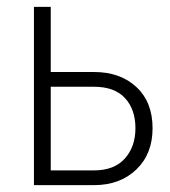

<svg xmlns="http://www.w3.org/2000/svg" viewBox="-20 -540 496 560"><path d="M79 0V-520H128V-330H254Q331 -330 378 -286Q425 -242 425 -166Q425 -91 377.5 -45.5Q330 0 254 0ZM128 -43H254Q313 -43 344 -77.5Q375 -112 375 -166Q375 -221 344.5 -254Q314 -287 254 -287H128Z"/></svg>

Font: Raleway
Style: Light
Weight: 300
Designer: Matt McInerney, Pablo Impallari, Rodrigo Fuenzalida
Foundry: Matt McInerney, Pablo Impallari, Rodrigo Fuenzalida
Version: Version 3.000